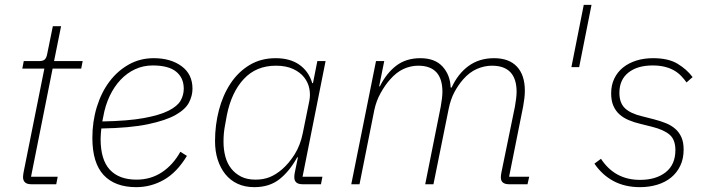

<svg xmlns="http://www.w3.org/2000/svg" viewBox="-20 -760 2912 792"><path d="M109 0Q75 0 75 -30Q75 -35 76 -41.5Q77 -48 78 -53L163 -477H72L78 -508H141Q158 -508 165 -515Q172 -522 175 -539L198 -652H232L203 -508H321L315 -477H197L108 -31H218L212 0Z M542 12Q454 12 407.5 -38Q361 -88 361 -191Q361 -259 379.5 -319Q398 -379 431.5 -423.5Q465 -468 511.5 -494Q558 -520 614 -520Q684 -520 729 -487Q774 -454 774 -394Q774 -365 759.5 -337Q745 -309 704.5 -286Q664 -263 590 -247.5Q516 -232 398 -230Q397 -222 396 -208.5Q395 -195 395 -187Q395 -101 433 -60Q471 -19 543 -19Q602 -19 648 -49.5Q694 -80 724 -134L751 -117Q710 -49 656.5 -18.5Q603 12 542 12ZM610 -490Q571 -490 537.5 -474.5Q504 -459 477.5 -431Q451 -403 432.5 -364Q414 -325 406 -279L402 -259Q508 -261 573.5 -273Q639 -285 675.5 -303.5Q712 -322 725 -345Q738 -368 738 -394Q738 -439 706.5 -464.5Q675 -490 610 -490Z M1228 0Q1194 0 1194 -29Q1194 -34 1194.5 -38.5Q1195 -43 1196 -48L1209 -111H1206Q1174 -53 1132.5 -20.5Q1091 12 1029 12Q990 12 960 -2Q930 -16 909.5 -41.5Q889 -67 878 -101.5Q867 -136 867 -178Q867 -244 883 -305.5Q899 -367 930.5 -415Q962 -463 1009 -491.5Q1056 -520 1117 -520Q1177 -520 1215.5 -492.5Q1254 -465 1268 -417H1271L1289 -508H1323L1228 -31H1310L1304 0ZM1034 -19Q1066 -19 1091.5 -29Q1117 -39 1143 -61Q1172 -86 1195.5 -123.5Q1219 -161 1229 -211L1256 -344Q1261 -369 1256 -394.5Q1251 -420 1234.5 -441Q1218 -462 1189 -475.5Q1160 -489 1118 -489Q1037 -489 986 -434.5Q935 -380 916 -286L908 -242Q905 -226 903.5 -210.5Q902 -195 902 -175Q902 -143 909.5 -114.5Q917 -86 933.5 -65Q950 -44 974.5 -31.5Q999 -19 1034 -19Z M1429 0 1531 -508H1565L1544 -404H1547Q1574 -458 1614.5 -489Q1655 -520 1714 -520Q1774 -520 1805.5 -485.5Q1837 -451 1839 -399H1843Q1869 -456 1913 -488Q1957 -520 2018 -520Q2080 -520 2112.5 -485Q2145 -450 2145 -386Q2145 -371 2143 -354Q2141 -337 2138 -321L2080 -31H2163L2156 0H2080Q2046 0 2046 -28Q2046 -38 2049 -52L2104 -320Q2107 -336 2109 -353Q2111 -370 2111 -381Q2111 -489 2009 -489Q1978 -489 1947 -475.5Q1916 -462 1890 -432Q1870 -409 1854.5 -380Q1839 -351 1831 -312L1768 0H1734L1798 -320Q1801 -336 1803 -353Q1805 -370 1805 -381Q1805 -489 1705 -489Q1674 -489 1644.5 -475.5Q1615 -462 1589 -432Q1569 -410 1550.5 -377Q1532 -344 1524 -306L1463 0Z M2337 -483 2388 -740H2420L2369 -483Z M2620 12Q2558 12 2511 -13Q2464 -38 2432 -85L2459 -105Q2516 -18 2620 -18Q2686 -18 2726 -49.5Q2766 -81 2766 -141Q2766 -184 2742 -204.5Q2718 -225 2670 -237L2622 -249Q2596 -255 2573.5 -264.5Q2551 -274 2535 -288.5Q2519 -303 2510 -324Q2501 -345 2501 -375Q2501 -409 2514 -436Q2527 -463 2550 -481.5Q2573 -500 2604.5 -510Q2636 -520 2674 -520Q2737 -520 2775 -497Q2813 -474 2837 -442L2812 -420Q2802 -434 2789.5 -447Q2777 -460 2760.5 -469.5Q2744 -479 2722 -484.5Q2700 -490 2672 -490Q2609 -490 2572 -460.5Q2535 -431 2535 -377Q2535 -335 2558.5 -313Q2582 -291 2630 -280L2677 -268Q2704 -261 2726.5 -252Q2749 -243 2765.5 -228.5Q2782 -214 2791 -193.5Q2800 -173 2800 -143Q2800 -105 2786 -76Q2772 -47 2748 -27.5Q2724 -8 2691 2Q2658 12 2620 12Z"/></svg>

Font: IBM Plex Sans ExtLt
Style: Italic
Weight: 200
Italic angle: -11°
Designer: Mike Abbink, Paul van der Laan, Pieter van Rosmalen
Foundry: Bold Monday
Version: Version 3.005